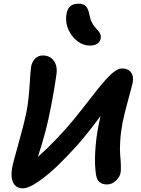

<svg xmlns="http://www.w3.org/2000/svg" viewBox="-20 -1021 766 1041"><path d="M466.8 -773.9Q431.2 -773.9 399.9 -797.6Q368.7 -821.3 352.1 -858.2Q335.4 -895 338.9 -932.1Q341.8 -967.3 357.9 -984.1Q374 -1001 405.8 -1001Q433.1 -1001 446.5 -986.1Q460 -971.2 465.8 -937Q469.2 -917 477.5 -900.6Q485.8 -884.3 494.9 -874Q503.9 -863.8 512 -854.5Q520 -845.2 524.2 -834.7Q528.3 -824.2 525.9 -812Q518.1 -773.9 466.8 -773.9ZM104 0Q65.9 0 51 -32Q36.1 -64 46.9 -117.2Q50.3 -136.2 80.3 -242.7Q110.4 -349.1 124 -417Q134.8 -470.7 140.4 -557.9Q146 -645 148.9 -661.1Q154.3 -687 170.9 -703.6Q187.5 -720.2 211.9 -720.2Q252 -720.2 272.7 -690.2Q293.5 -660.2 285.2 -611.8Q277.3 -551.8 259.5 -458.7Q241.7 -365.7 226.1 -307.1Q208 -238.3 185.1 -169.9Q285.2 -258.8 379.9 -373Q405.3 -403.8 441.7 -450.7Q478 -497.6 502 -527.8Q525.9 -558.1 553.2 -588.9Q580.6 -619.6 602.5 -634.8Q624.5 -649.9 642.1 -649.9Q674.3 -649.9 690.4 -628.4Q706.5 -606.9 699.2 -571.8Q696.8 -559.1 675.5 -481.7Q654.3 -404.3 645 -358.9Q634.8 -305.2 631.8 -256.6Q628.9 -208 631.6 -181.4Q634.3 -154.8 635.3 -126.2Q636.2 -97.7 633.8 -84Q628.4 -59.1 607.2 -40Q585.9 -21 560.1 -21Q509.3 -21 501 -71.8Q492.2 -124.5 496.3 -199.2Q500.5 -273.9 515.1 -345.2Q521.5 -377.9 524.9 -392.1Q465.8 -310.5 401.9 -236.8Q345.2 -173.8 293.7 -124Q242.2 -74.2 189 -37.1Q135.7 0 104 0Z"/></svg>

Font: Shantell Sans Irregular
Style: Italic
Weight: 600
Italic angle: -11.31°
Designer: Stephen Nixon, Anya Danilova, Shantell Martin
Foundry: Arrow Type
Version: Version 1.006;[9816181b4]